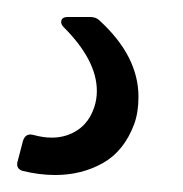

<svg xmlns="http://www.w3.org/2000/svg" viewBox="-59 -20 215 226"><path d="M-38 169 -32 146Q-29 136 -19 139Q-8 142 2 142Q19 142 32.5 133Q46 124 52 106Q55 97 55 87Q55 51 16 12Q13 9 13 6Q13 0 21 0H47Q54 0 58 4Q104 46 104 94Q104 112 99 126Q87 158 62 172Q37 186 6 186Q-13 186 -33 181Q-41 178 -38 169Z"/></svg>

Font: Barlow
Style: Italic
Weight: 400
Italic angle: -7°
Designer: Jeremy Tribby
Foundry: Tribby Type
Version: Version 1.408